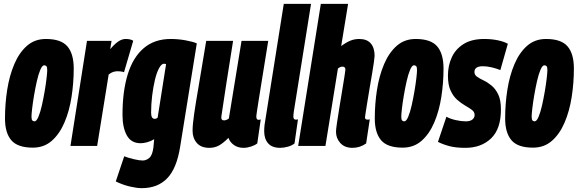

<svg xmlns="http://www.w3.org/2000/svg" viewBox="-20 -760 3015 1000"><path d="M151 9Q72 9 39 -29.5Q6 -68 6 -143Q6 -219 17.5 -292.5Q29 -366 54.5 -426Q80 -486 120.5 -521.5Q161 -557 219 -557Q298 -557 331 -518.5Q364 -480 364 -403Q364 -328 352.5 -254.5Q341 -181 315.5 -121.5Q290 -62 249.5 -26.5Q209 9 151 9ZM160 -128Q170 -128 180 -151.5Q190 -175 198 -210.5Q206 -246 212.5 -284Q219 -322 222.5 -352.5Q226 -383 226 -395Q226 -411 221.5 -415.5Q217 -420 210 -420Q200 -420 190 -396.5Q180 -373 172 -337.5Q164 -302 157.5 -264Q151 -226 147.5 -195.5Q144 -165 144 -153Q144 -137 148.5 -132.5Q153 -128 160 -128Z M561 -547 554 -504Q578 -532 597 -544.5Q616 -557 634 -557Q644 -557 653.5 -555.5Q663 -554 674 -548L626 -384Q618 -387 608 -388Q598 -389 593 -389Q581 -389 570 -385.5Q559 -382 546 -372L486 0H347L433 -547Z M583 185 627 54Q647 62 676.5 69Q706 76 723 76Q742 76 758 62Q774 48 779 8L783 -35Q765 -24 746 -19Q727 -14 713 -14Q663 -14 640.5 -55Q618 -96 618 -162Q618 -285 645.5 -373.5Q673 -462 729 -509.5Q785 -557 869 -557Q908 -557 946.5 -550Q985 -543 1005 -534L918 6Q900 118 850.5 169Q801 220 718 220Q693 220 656.5 211.5Q620 203 583 185ZM845 -426Q840 -428 834 -428Q821 -428 808.5 -405Q796 -382 787 -344.5Q778 -307 772.5 -262Q767 -217 767 -173Q767 -141 786 -141Q794 -141 801 -147Z M1070 10Q1027 10 1005 -15.5Q983 -41 983 -79Q983 -110 991 -165.5Q999 -221 1015 -313.5Q1031 -406 1054 -547H1194Q1174 -422 1159 -326Q1144 -230 1133 -154Q1130 -133 1147 -133Q1159 -133 1172 -143L1238 -547H1377Q1359 -434 1347 -361Q1335 -288 1328.5 -246Q1322 -204 1319 -185Q1316 -166 1315.5 -160Q1315 -154 1315 -153Q1315 -136 1326 -136Q1333 -136 1338 -138L1320 -13Q1307 -3 1287 3.5Q1267 10 1248 10Q1219 10 1198 -5Q1177 -20 1170 -42Q1143 -15 1121 -2.5Q1099 10 1070 10Z M1458 -740H1600L1510 -177Q1509 -169 1508.5 -163.5Q1508 -158 1508 -153Q1508 -137 1520 -137Q1522 -137 1525.5 -137Q1529 -137 1532 -139L1514 -13Q1501 -2 1479.5 4Q1458 10 1439 10Q1397 10 1376.5 -13.5Q1356 -37 1356 -76Q1356 -93 1358 -110Z M1881 -149Q1881 -137 1894 -137Q1896 -137 1899 -137Q1902 -137 1906 -139L1887 -13Q1855 10 1816 10Q1775 10 1752.5 -15Q1730 -40 1730 -74Q1730 -85 1735 -119.5Q1740 -154 1747.5 -199Q1755 -244 1762 -287.5Q1769 -331 1774 -361.5Q1779 -392 1779 -397Q1779 -413 1764 -413Q1752 -413 1740 -403L1675 0H1533L1651 -740H1793L1757 -520Q1784 -540 1805.5 -548.5Q1827 -557 1851 -557Q1891 -557 1911 -534Q1931 -511 1931 -469Q1931 -462 1927.5 -437Q1924 -412 1918 -376.5Q1912 -341 1905.5 -303Q1899 -265 1893.5 -230.5Q1888 -196 1884.5 -174Q1881 -152 1881 -149Z M2077 9Q1998 9 1965 -29.5Q1932 -68 1932 -143Q1932 -219 1943.5 -292.5Q1955 -366 1980.5 -426Q2006 -486 2046.5 -521.5Q2087 -557 2145 -557Q2224 -557 2257 -518.5Q2290 -480 2290 -403Q2290 -328 2278.5 -254.5Q2267 -181 2241.5 -121.5Q2216 -62 2175.5 -26.5Q2135 9 2077 9ZM2086 -128Q2096 -128 2106 -151.5Q2116 -175 2124 -210.5Q2132 -246 2138.5 -284Q2145 -322 2148.5 -352.5Q2152 -383 2152 -395Q2152 -411 2147.5 -415.5Q2143 -420 2136 -420Q2126 -420 2116 -396.5Q2106 -373 2098 -337.5Q2090 -302 2083.5 -264Q2077 -226 2073.5 -195.5Q2070 -165 2070 -153Q2070 -137 2074.5 -132.5Q2079 -128 2086 -128Z M2261 -21 2305 -152Q2325 -141 2353.5 -134.5Q2382 -128 2406 -128Q2429 -128 2440.5 -137.5Q2452 -147 2452 -161Q2452 -177 2438 -187.5Q2424 -198 2403 -210Q2382 -222 2361.5 -240Q2341 -258 2327 -288Q2313 -318 2313 -366Q2313 -418 2333 -461.5Q2353 -505 2395 -531Q2437 -557 2502 -557Q2541 -557 2573.5 -550Q2606 -543 2625 -532L2586 -395Q2564 -404 2539.5 -409.5Q2515 -415 2495 -415Q2451 -415 2451 -385Q2451 -370 2464.5 -360.5Q2478 -351 2499 -341Q2520 -331 2540.5 -314Q2561 -297 2575 -268Q2589 -239 2589 -190Q2589 -88 2537.5 -39Q2486 10 2404 10Q2355 10 2322 1.5Q2289 -7 2261 -21Z M2756 9Q2677 9 2644 -29.5Q2611 -68 2611 -143Q2611 -219 2622.5 -292.5Q2634 -366 2659.5 -426Q2685 -486 2725.5 -521.5Q2766 -557 2824 -557Q2903 -557 2936 -518.5Q2969 -480 2969 -403Q2969 -328 2957.5 -254.5Q2946 -181 2920.5 -121.5Q2895 -62 2854.5 -26.5Q2814 9 2756 9ZM2765 -128Q2775 -128 2785 -151.5Q2795 -175 2803 -210.5Q2811 -246 2817.5 -284Q2824 -322 2827.5 -352.5Q2831 -383 2831 -395Q2831 -411 2826.5 -415.5Q2822 -420 2815 -420Q2805 -420 2795 -396.5Q2785 -373 2777 -337.5Q2769 -302 2762.5 -264Q2756 -226 2752.5 -195.5Q2749 -165 2749 -153Q2749 -137 2753.5 -132.5Q2758 -128 2765 -128Z"/></svg>

Font: Georama ExtraCondensed ExtraBold
Style: Italic
Weight: 800
Width: 2
Italic angle: -9°
Designer: Jean-Baptiste Levee
Foundry: Production Type
Version: Version 1.000